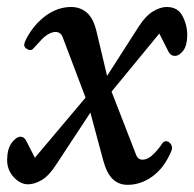

<svg xmlns="http://www.w3.org/2000/svg" viewBox="-30 -510 551 544"><path d="M49.3 12.2Q27.3 12.2 8.5 -8.5Q-10.3 -29.3 -9.8 -58.1Q-9.3 -88.9 3.4 -105.7Q16.1 -122.6 28.3 -122.6Q38.1 -122.6 43.9 -111.8L68.8 -63L212.4 -233.4L147.5 -404.8Q144.5 -412.6 139.4 -416Q134.3 -419.4 127.4 -419.4Q118.2 -419.4 107.7 -413.6Q97.2 -407.7 87.9 -397.9Q68.4 -377.4 64.7 -372.8Q61 -368.2 55.7 -368.2Q50.8 -368.2 44.7 -372.3Q38.6 -376.5 38.6 -382.8Q38.6 -386.7 40.8 -391.8Q43 -397 45.4 -401.9Q67.4 -442.4 100.8 -466.3Q134.3 -490.2 171.4 -490.2Q197.3 -490.2 215.8 -474.4Q234.4 -458.5 243.2 -421.9L273.4 -294.9L363.3 -435.1Q382.8 -465.3 403.6 -477.8Q424.3 -490.2 442.4 -490.2Q474.1 -490.2 487.5 -463.9Q501 -437.5 500.5 -408.7Q500 -380.4 488.8 -366Q477.5 -351.6 465.8 -351.6Q453.6 -351.6 447.3 -363.8L421.4 -415L286.1 -250.5L356.4 -69.3Q358.9 -63.5 363.3 -60.5Q367.7 -57.6 373.5 -57.6Q389.2 -57.6 404.8 -73.2Q420.4 -88.9 429.2 -103Q431.6 -106.9 434.6 -108.4Q437.5 -109.9 440.4 -109.9Q447.3 -109.9 452.4 -103.8Q457.5 -97.7 457.5 -90.3Q457.5 -86.9 455.1 -81.1Q435.1 -34.2 402.1 -10.3Q369.1 13.7 331.5 13.7Q306.2 13.7 289.3 -2.7Q272.5 -19 262.7 -54.7L226.1 -190.9L127.4 -41Q107.9 -11.2 87.6 0.5Q67.4 12.2 49.3 12.2Z"/></svg>

Font: Gelasio
Style: Italic
Weight: 400
Italic angle: -8.5°
Designer: Eben Sorkin
Foundry: Eben Sorkin
Version: Version 1.008